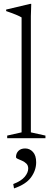

<svg xmlns="http://www.w3.org/2000/svg" viewBox="-20 -730 278 1014"><path d="M143 -31 220 -14V0H18V-14L94 -31V-638Q74 -650.5 12.5 -671.5V-679.5L139 -709.5H145L143 -644.5ZM50 242Q92 226 110.5 203.8Q129 181.5 129 160Q129 143.5 119.2 134Q109.5 124.5 96.8 119Q84 113.5 74.2 109.2Q64.5 105 64.5 99.5Q64.5 80 77.2 67Q90 54 113 54Q137 54 154 72.5Q171 91 171 127Q171 169.5 143.8 206.8Q116.5 244 54 265Z"/></svg>

Font: Newsreader Text Light
Style: Regular
Weight: 300
Designer: Hugues Gentile
Foundry: Production Type
Version: Version 1.001